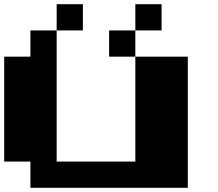

<svg xmlns="http://www.w3.org/2000/svg" viewBox="-20 -1020 1040 915"><path d="M250 -937.5V-1000H312.5H375V-937.5V-875H312.5H250V-562.5V-250H437.5H625V-500V-750H562.5H500V-812.5V-875H562.5H625V-937.5V-1000H687.5H750V-937.5V-875H687.5H625V-812.5V-750H750H875V-437.5V-125H500H125V-187.5V-250H62.5H0V-500V-750H62.5H125V-812.5V-875H187.5H250Z"/></svg>

Font: Press Start 2P
Style: Regular
Weight: 500
Monospace: yes
Version: Version 2.14